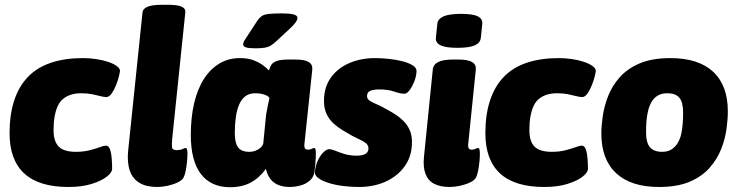

<svg xmlns="http://www.w3.org/2000/svg" viewBox="-20 -774 3084 803"><path d="M266 8Q143 8 81.5 -48.5Q20 -105 20 -217Q20 -295 39.5 -354Q59 -413 97 -452.5Q135 -492 193 -511.5Q251 -531 327 -531Q354 -531 381.5 -527Q409 -523 431.5 -515.5Q454 -508 468 -498Q482 -488 482 -477Q482 -474 478 -457Q474 -440 466 -419.5Q458 -399 447.5 -383.5Q437 -368 424 -368Q415 -368 400 -372Q385 -376 365 -380Q345 -384 320 -384Q296 -384 277 -378Q258 -372 244 -360.5Q230 -349 221.5 -330.5Q213 -312 208.5 -287Q204 -262 204 -230Q204 -183 225.5 -161Q247 -139 298 -139Q329 -139 354.5 -145.5Q380 -152 397.5 -158.5Q415 -165 423 -165Q435 -165 440.5 -148Q446 -131 447.5 -108Q449 -85 449 -68Q449 -53 427 -35.5Q405 -18 364 -5Q323 8 266 8Z M638 8Q592 8 563.5 -9Q535 -26 523 -60Q511 -94 516 -144L576 -722Q579 -754 657 -754H682Q723 -754 740 -746Q757 -738 755 -722L700 -192Q698 -169 699.5 -157.5Q701 -146 720 -146Q734 -146 743 -150.5Q752 -155 756 -155Q761 -155 762.5 -148Q764 -141 764 -130Q764 -116 762 -96.5Q760 -77 756.5 -59Q753 -41 748 -32Q742 -20 723 -11Q704 -2 681 3Q658 8 638 8Z M942 9Q902 9 871.5 -5Q841 -19 820 -46.5Q799 -74 788.5 -115Q778 -156 778 -209Q778 -283 792 -342.5Q806 -402 833 -444Q860 -486 898 -508.5Q936 -531 983 -531Q1016 -531 1039 -522.5Q1062 -514 1078.5 -502Q1095 -490 1105 -479Q1108 -492 1114.5 -502.5Q1121 -513 1137.5 -519Q1154 -525 1187 -525H1215Q1255 -525 1271.5 -514.5Q1288 -504 1286 -483L1253 -170Q1252 -159 1255.5 -153.5Q1259 -148 1269 -148Q1277 -148 1283.5 -151.5Q1290 -155 1294 -155Q1298 -155 1299.5 -149.5Q1301 -144 1301 -131Q1301 -124 1300.5 -114Q1300 -104 1299 -91Q1298 -78 1296 -62Q1294 -36 1277.5 -20.5Q1261 -5 1237.5 1.5Q1214 8 1191 8Q1167 8 1146.5 0.5Q1126 -7 1112 -24Q1098 -41 1092 -68Q1066 -31 1029.5 -11Q993 9 942 9ZM1022 -139Q1037 -139 1049.5 -144Q1062 -149 1070.5 -157Q1079 -165 1081 -174L1093 -295Q1095 -309 1099 -327Q1103 -345 1107 -364Q1104 -370 1095 -374.5Q1086 -379 1074 -381.5Q1062 -384 1048 -384Q1022 -384 1005.5 -371Q989 -358 979.5 -335Q970 -312 966 -282Q962 -252 962 -219Q962 -191 968 -173Q974 -155 987.5 -147Q1001 -139 1022 -139ZM1047 -572Q1020 -572 1008.5 -576Q997 -580 997 -589Q997 -593 999.5 -599Q1002 -605 1009 -615L1056 -687Q1064 -699 1073.5 -706Q1083 -713 1102 -715.5Q1121 -718 1159 -718Q1189 -718 1206.5 -714Q1224 -710 1224 -699Q1224 -691 1216 -680Q1208 -669 1193 -655L1136 -602Q1123 -590 1112.5 -583.5Q1102 -577 1087.5 -574.5Q1073 -572 1047 -572Z M1481 8Q1449 8 1416 4Q1383 0 1355.5 -8.5Q1328 -17 1311.5 -29Q1295 -41 1297 -57Q1300 -83 1310 -104Q1320 -125 1333 -137.5Q1346 -150 1356 -150Q1367 -150 1382.5 -143.5Q1398 -137 1420.5 -130Q1443 -123 1473 -123Q1496 -123 1508.5 -130.5Q1521 -138 1521 -153Q1521 -166 1511 -174.5Q1501 -183 1485.5 -190Q1470 -197 1453 -206Q1433 -217 1412.5 -229.5Q1392 -242 1374.5 -258Q1357 -274 1346 -297Q1335 -320 1335 -352Q1335 -409 1363.5 -449Q1392 -489 1440.5 -510Q1489 -531 1548 -531Q1574 -531 1604.5 -528Q1635 -525 1662.5 -518Q1690 -511 1707 -500Q1724 -489 1722 -473Q1720 -450 1711 -429Q1702 -408 1691.5 -395Q1681 -382 1672 -382Q1654 -382 1628.5 -391Q1603 -400 1565 -400Q1544 -400 1529.5 -394.5Q1515 -389 1515 -372Q1515 -360 1526.5 -352.5Q1538 -345 1557.5 -337Q1577 -329 1602 -314Q1619 -305 1636.5 -293.5Q1654 -282 1669 -266.5Q1684 -251 1693.5 -230Q1703 -209 1703 -180Q1703 -122 1673.5 -80Q1644 -38 1594 -15Q1544 8 1481 8Z M1861 8Q1821 8 1795.5 -5.5Q1770 -19 1759.5 -47Q1749 -75 1753 -116L1790 -483Q1792 -504 1812.5 -514.5Q1833 -525 1875 -525H1895Q1937 -525 1954.5 -514.5Q1972 -504 1970 -483L1938 -170Q1937 -159 1940.5 -153.5Q1944 -148 1954 -148Q1962 -148 1968.5 -151.5Q1975 -155 1979 -155Q1984 -155 1985.5 -148Q1987 -141 1987 -130Q1987 -116 1985 -96.5Q1983 -77 1979.5 -59Q1976 -41 1971 -32Q1965 -20 1946 -11Q1927 -2 1904 3Q1881 8 1861 8ZM1893 -574Q1844 -574 1822.5 -584.5Q1801 -595 1803 -616L1809 -674Q1811 -695 1835 -705.5Q1859 -716 1908 -716Q1958 -716 1978.5 -705.5Q1999 -695 1997 -674L1991 -616Q1989 -595 1966 -584.5Q1943 -574 1893 -574Z M2256 8Q2133 8 2071.5 -48.5Q2010 -105 2010 -217Q2010 -295 2029.5 -354Q2049 -413 2087 -452.5Q2125 -492 2183 -511.5Q2241 -531 2317 -531Q2344 -531 2371.5 -527Q2399 -523 2421.5 -515.5Q2444 -508 2458 -498Q2472 -488 2472 -477Q2472 -474 2468 -457Q2464 -440 2456 -419.5Q2448 -399 2437.5 -383.5Q2427 -368 2414 -368Q2405 -368 2390 -372Q2375 -376 2355 -380Q2335 -384 2310 -384Q2286 -384 2267 -378Q2248 -372 2234 -360.5Q2220 -349 2211.5 -330.5Q2203 -312 2198.5 -287Q2194 -262 2194 -230Q2194 -183 2215.5 -161Q2237 -139 2288 -139Q2319 -139 2344.5 -145.5Q2370 -152 2387.5 -158.5Q2405 -165 2413 -165Q2425 -165 2430.5 -148Q2436 -131 2437.5 -108Q2439 -85 2439 -68Q2439 -53 2417 -35.5Q2395 -18 2354 -5Q2313 8 2256 8Z M2736 8Q2619 8 2557 -49.5Q2495 -107 2495 -216Q2495 -248 2501 -289Q2507 -330 2523.5 -372.5Q2540 -415 2572 -451Q2604 -487 2655.5 -509Q2707 -531 2784 -531Q2901 -531 2962.5 -474Q3024 -417 3024 -308Q3024 -276 3018.5 -235Q3013 -194 2996.5 -151.5Q2980 -109 2948 -72.5Q2916 -36 2864.5 -14Q2813 8 2736 8ZM2749 -139Q2773 -139 2789 -149.5Q2805 -160 2815 -177Q2825 -194 2829.5 -215.5Q2834 -237 2835.5 -259.5Q2837 -282 2837 -303Q2837 -347 2821 -365.5Q2805 -384 2771 -384Q2747 -384 2730.5 -374Q2714 -364 2704.5 -347Q2695 -330 2690 -308.5Q2685 -287 2683.5 -264.5Q2682 -242 2682 -221Q2682 -177 2698.5 -158Q2715 -139 2749 -139Z"/></svg>

Font: Asap Black
Style: Italic
Weight: 900
Italic angle: -6°
Designer: Pablo Cosgaya
Foundry: Omnibus-Type
Version: Version 3.001